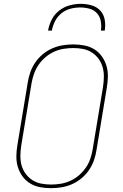

<svg xmlns="http://www.w3.org/2000/svg" viewBox="-20 -975 640 1003"><path d="M246 8Q216 8 188 2.5Q160 -3 136.5 -17.5Q113 -32 97 -54.5Q81 -77 73 -103.5Q65 -130 65.5 -159.5Q66 -189 71 -218L125 -544Q129 -571 138.5 -598Q148 -625 164.5 -649Q181 -673 204 -692Q227 -711 253.5 -722.5Q280 -734 308 -738.5Q336 -743 363 -743Q393 -743 421 -737.5Q449 -732 472.5 -717.5Q496 -703 512 -680.5Q528 -658 536 -631.5Q544 -605 543.5 -575.5Q543 -546 538 -517L484 -191Q480 -164 470.5 -137Q461 -110 444.5 -86Q428 -62 405 -43Q382 -24 355.5 -12.5Q329 -1 301 3.5Q273 8 246 8ZM247 -11Q271 -11 296.5 -15Q322 -19 346.5 -30Q371 -41 391.5 -58.5Q412 -76 427.5 -98Q443 -120 451.5 -145Q460 -170 464 -194L518 -520Q522 -546 522.5 -572.5Q523 -599 516.5 -623Q510 -647 495.5 -667Q481 -687 460.5 -700.5Q440 -714 415 -719Q390 -724 363 -724Q339 -724 313 -720Q287 -716 263 -705Q239 -694 218 -676.5Q197 -659 182 -637Q167 -615 158 -590Q149 -565 145 -541L91 -215Q87 -189 86.5 -162.5Q86 -136 92.5 -112Q99 -88 113.5 -68Q128 -48 148.5 -34.5Q169 -21 194.5 -16Q220 -11 247 -11ZM231 -815Q236 -844 250 -872Q264 -900 289 -919.5Q314 -939 343.5 -947Q373 -955 402 -955Q431 -955 458.5 -947Q486 -939 504 -919.5Q522 -900 527 -872Q532 -844 527 -815H507Q511 -840 506.5 -864.5Q502 -889 486.5 -906Q471 -923 447.5 -929.5Q424 -936 399 -936Q374 -936 348.5 -929.5Q323 -923 301.5 -906Q280 -889 267.5 -864.5Q255 -840 251 -815Z"/></svg>

Font: Iosevka Thin Extended
Style: Italic
Weight: 100
Width: 7
Italic angle: -9°
Monospace: yes
Designer: Belleve Invis
Foundry: Belleve Invis
Version: Version 32.5.0; ttfautohint (v1.8.4)